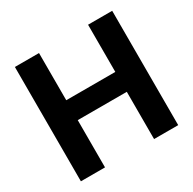

<svg xmlns="http://www.w3.org/2000/svg" viewBox="-159 -893 1065 1058"><g transform="rotate(-30 373.0 -364.0)"><path d="M63.3 0V-727.5H216.8V-427.3H528.9V-727.5H682.4V0H528.9V-300.6H216.8V0Z"/></g></svg>

Font: Inter
Style: Regular
Weight: 400
Designer: Rasmus Andersson
Foundry: rsms
Version: Version 4.000;git-8c9346024